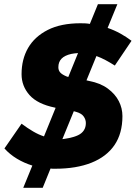

<svg xmlns="http://www.w3.org/2000/svg" viewBox="-20 -788 642 908"><path d="M90 100 133 -5Q94 -17 60 -37.5Q26 -58 1 -86L82 -203Q110 -182 136.5 -166.5Q163 -151 188 -143L243 -278L240 -279Q157 -296 119.5 -338.5Q82 -381 82 -437Q82 -508 113 -561.5Q144 -615 206 -646.5Q268 -678 361 -678Q372 -678 383 -677.5Q394 -677 405 -675L443 -768H535L489 -656Q521 -645 549 -629.5Q577 -614 602 -595L523 -478Q501 -492 479.5 -503.5Q458 -515 436 -523L389 -408L402 -405Q455 -395 490 -369Q525 -343 542 -309.5Q559 -276 559 -239Q559 -157 521.5 -102Q484 -47 412.5 -18.5Q341 10 241 10Q235 10 229 10Q223 10 219 9L182 100ZM275 -130Q280 -131 286 -131.5Q292 -132 306 -135Q331 -140 349 -148.5Q367 -157 376.5 -171.5Q386 -186 386 -206Q386 -223 375.5 -237.5Q365 -252 340 -259L329 -262ZM303 -424 349 -537Q340 -536 332.5 -535.5Q325 -535 317 -533Q286 -526 271 -510.5Q256 -495 256 -470Q256 -455 265 -445Q274 -435 296 -426Z"/></svg>

Font: Gantari ExtraBold
Style: Italic
Weight: 800
Italic angle: -10°
Designer: Anugrah Pasau
Foundry: Lafontype
Version: Version 1.000